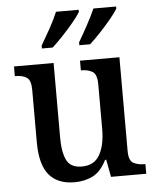

<svg xmlns="http://www.w3.org/2000/svg" viewBox="-54 -812 708 869"><g transform="rotate(-5 299.5 -378.0)"><path d="M250 10Q173 10 134 -37Q95 -84 95 -186V-423Q95 -467 76 -479.5Q57 -492 25 -492H22V-536H202V-196Q202 -130 220 -94Q238 -58 289 -58Q345 -58 370 -102Q395 -146 395 -218V-421Q395 -468 374.5 -480Q354 -492 325 -492H322V-536H501V-111Q501 -66 521.5 -55Q542 -44 572 -44H576V0H416L401 -79H396Q370 -27 333 -8.5Q296 10 250 10ZM325 -619Q345 -653 366.5 -692.5Q388 -732 403 -766H506V-756Q496 -739 472.5 -710.5Q449 -682 422 -653.5Q395 -625 374 -606H325ZM155 -619Q175 -653 197 -692.5Q219 -732 233 -766H336V-756Q326 -739 302.5 -710.5Q279 -682 252 -653.5Q225 -625 204 -606H155Z"/></g></svg>

Font: Noto Serif Khmer SemiCondensed Medium
Style: Regular
Weight: 500
Width: 4
Designer: Danh Hong and the Monotype Design Team
Foundry: Monotype Imaging Inc.
Version: Version 2.004; ttfautohint (v1.8.4.7-5d5b)